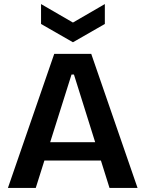

<svg xmlns="http://www.w3.org/2000/svg" viewBox="-20 -925 716 945"><path d="M19 0 247 -660H429L657 0H519L344 -558H332L156 0ZM140 -135V-225H553V-135ZM182 -905 339 -814 496 -905V-807L339 -717L182 -807Z"/></svg>

Font: Bricolage Grotesque 28pt SemiBold
Style: Regular
Weight: 600
Version: Version 1.001;gftools[0.9.33.dev8+g029e19f]